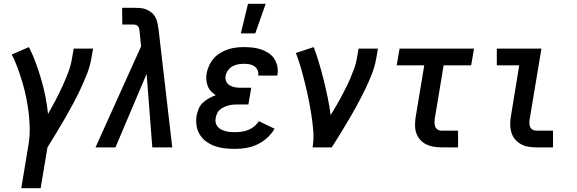

<svg xmlns="http://www.w3.org/2000/svg" viewBox="-20 -776 3040 1011"><path d="M92 215 130 -14Q137 -57 136.5 -98.5Q136 -140 131 -181Q126 -222 118 -262Q110 -302 98.5 -340.5Q87 -379 73.5 -416.5Q60 -454 42 -489L132 -528Q153 -488 168.5 -445Q184 -402 197 -358Q210 -314 219 -268.5Q228 -223 233 -176Q253 -211 272 -247Q291 -283 307.5 -319Q324 -355 338.5 -392.5Q353 -430 359 -468L368 -520H470L461 -468Q454 -427 438 -386.5Q422 -346 403.5 -306.5Q385 -267 364 -228Q343 -189 321 -151Q299 -113 276 -75Q253 -37 230 0L194 215Z M483 0 723 -532 715 -611Q714 -618 712.5 -625.5Q711 -633 706.5 -638Q702 -643 695 -645Q688 -647 680 -647H624L623 -735H680Q697 -735 715 -734Q733 -733 748.5 -727Q764 -721 777 -710.5Q790 -700 798 -685.5Q806 -671 809 -654.5Q812 -638 815 -621L887 0H782L752 -387L588 0Z M1248 -600 1286 -756H1379L1324 -600ZM1217 8Q1190 8 1163 5Q1136 2 1112 -6.5Q1088 -15 1067 -30Q1046 -45 1032.5 -66.5Q1019 -88 1015 -114Q1011 -140 1015 -167Q1019 -186 1026.5 -204Q1034 -222 1048.5 -235.5Q1063 -249 1080.5 -258.5Q1098 -268 1116 -275Q1103 -283 1091.5 -295Q1080 -307 1074 -322.5Q1068 -338 1066.5 -355.5Q1065 -373 1068 -390Q1072 -411 1081.5 -431.5Q1091 -452 1106 -469Q1121 -486 1140.5 -497.5Q1160 -509 1180.5 -516Q1201 -523 1222.5 -525.5Q1244 -528 1265 -528Q1288 -528 1310.5 -525.5Q1333 -523 1354 -516Q1375 -509 1393.5 -497Q1412 -485 1423.5 -467.5Q1435 -450 1440 -428Q1445 -406 1441 -383L1440 -378H1339L1340 -380Q1342 -394 1336 -407Q1330 -420 1319 -427.5Q1308 -435 1294 -437.5Q1280 -440 1266 -440Q1250 -440 1234.5 -437.5Q1219 -435 1204.5 -427Q1190 -419 1180 -405Q1170 -391 1168 -376Q1165 -361 1171 -347.5Q1177 -334 1189.5 -326.5Q1202 -319 1216.5 -316.5Q1231 -314 1246 -314H1303L1288 -226H1231Q1219 -226 1207.5 -225Q1196 -224 1184 -221Q1172 -218 1160 -212.5Q1148 -207 1138.5 -199Q1129 -191 1123.5 -179.5Q1118 -168 1116 -156Q1113 -143 1115.5 -131Q1118 -119 1125.5 -109.5Q1133 -100 1144 -94.5Q1155 -89 1167 -85.5Q1179 -82 1192 -81Q1205 -80 1217 -80Q1235 -80 1252.5 -82.5Q1270 -85 1286.5 -91.5Q1303 -98 1318 -110Q1333 -122 1343 -138L1426 -98Q1410 -71 1386 -49.5Q1362 -28 1334 -15Q1306 -2 1276 3Q1246 8 1217 8Z M1626 0Q1633 -44 1629.5 -87Q1626 -130 1619.5 -172Q1613 -214 1604.5 -255.5Q1596 -297 1586 -337.5Q1576 -378 1564.5 -418Q1553 -458 1538 -497L1632 -528Q1648 -485 1661 -441Q1674 -397 1685 -352.5Q1696 -308 1705.5 -262.5Q1715 -217 1721 -170Q1736 -194 1750 -218Q1764 -242 1777 -266.5Q1790 -291 1802.5 -315.5Q1815 -340 1825.5 -365.5Q1836 -391 1845.5 -416.5Q1855 -442 1859 -468L1868 -520H1970L1961 -468Q1954 -427 1938 -386Q1922 -345 1903 -306Q1884 -267 1863 -228Q1842 -189 1819.5 -151Q1797 -113 1774 -75Q1751 -37 1727 0Z M2305 0Q2284 0 2263.5 -3.5Q2243 -7 2225 -15.5Q2207 -24 2193.5 -39Q2180 -54 2173 -72.5Q2166 -91 2165.5 -112Q2165 -133 2168 -155L2214 -432H2069L2084 -520H2476L2461 -432H2316L2270 -155Q2268 -143 2268 -131.5Q2268 -120 2271.5 -110Q2275 -100 2284 -94Q2293 -88 2305 -88H2392V0Z M2805 0Q2783 0 2762 -3.5Q2741 -7 2723 -17Q2705 -27 2692 -42.5Q2679 -58 2673 -77.5Q2667 -97 2666.5 -118.5Q2666 -140 2670 -162L2714 -432H2596V-520H2831L2769 -148Q2767 -137 2767.5 -126Q2768 -115 2772 -106.5Q2776 -98 2785 -93Q2794 -88 2805 -88H2892V0Z"/></svg>

Font: Iosevka SS18 Semibold
Style: Italic
Weight: 600
Italic angle: -9°
Monospace: yes
Designer: Belleve Invis
Foundry: Belleve Invis
Version: Version 25.1.1; ttfautohint (v1.8.4)